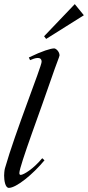

<svg xmlns="http://www.w3.org/2000/svg" viewBox="-68 -905 427 932"><path d="M183 -529C204 -591 221 -631 221 -636C221 -654 204 -670 195 -670C179 -670 138 -658 72 -626L78 -613C100 -623 134 -634 134 -605C134 -583 5 -261 -44 -88C-47 -78 -48 -58 -48 -53C-48 -30 -43 7 -25 7C11 7 91 -58 148 -127L137 -137C93 -84 47 -57 33 -56C28 -56 26 -59 26 -65C26 -99 134 -384 183 -529ZM295 -885 146 -729 156 -716 339 -831Z"/></svg>

Font: Romanesco
Style: Regular
Weight: 400
Designer: Astigmatic (AOETI)
Foundry: Astigmatic (AOETI)
Version: Version 1.000